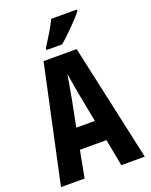

<svg xmlns="http://www.w3.org/2000/svg" viewBox="-169 -1019 868 1107"><g transform="rotate(-20 265.0 -465.5)"><path d="M200 -783V-771H296C344 -812 415 -884 444 -921V-931H287C265 -886 233 -834 200 -783ZM8 0H153L184 -165H347L378 0H522L365 -717H162ZM240 -454C247 -496 259 -557 266 -600C272 -557 283 -497 291 -454L322 -292H208Z"/></g></svg>

Font: Noto Sans Mono Condensed ExtraBold
Style: Regular
Weight: 800
Width: 3
Designer: Monotype Design Team
Foundry: Monotype Imaging Inc.
Version: Version 2.014